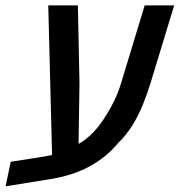

<svg xmlns="http://www.w3.org/2000/svg" viewBox="-58 -650 654 699"><path d="M-37.6 28.3 -19 -61 102.5 -80.1Q119.6 -83 136.2 -86.4Q152.8 -89.8 171.4 -93.3L132.8 -36.1L117.7 -630.4H225.6L231.4 -348.1L228 -126Q259.3 -144 284.2 -170.9Q309.1 -197.8 329.6 -232.4Q344.7 -255.4 358.4 -284.2Q372.1 -313 382.3 -345.7L468.8 -630.4H576.2L491.2 -351.6Q479 -311 463.1 -271.5Q447.3 -231.9 425.3 -195.8Q403.3 -159.7 372.6 -129.9Q330.1 -78.1 268.3 -44.4Q206.5 -10.7 123.5 2.4Z"/></svg>

Font: Open Sans SemiCondensed SemiBold
Style: Italic
Weight: 600
Width: 4
Italic angle: -12°
Designer: Monotype Design Team
Foundry: Monotype Imaging Inc.
Version: Version 3.000